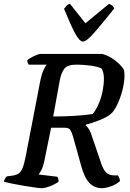

<svg xmlns="http://www.w3.org/2000/svg" viewBox="-32 -987 681 1007"><path d="M185 0Q176 0 148.5 -4Q121 -8 87.5 -13.5Q54 -19 26 -25Q-2 -31 -12 -34Q-10 -43 -5 -51Q0 -59 4 -62L34 -66Q54 -69 66 -77Q78 -85 86.5 -106Q95 -127 103 -168L180 -567Q187 -600 197 -621.5Q207 -643 214 -648H119Q116 -651 113.5 -657Q111 -663 111 -671Q118 -678 132 -685.5Q146 -693 159.5 -698.5Q173 -704 178 -704H505Q540 -694 570 -671.5Q600 -649 617 -623Q621 -611 621 -593Q621 -557 610.5 -515.5Q600 -474 583 -438.5Q566 -403 548 -388Q528 -372 490.5 -357Q453 -342 418 -333V-329Q430 -318 437.5 -304.5Q445 -291 453 -264L492 -150Q506 -102 522.5 -84.5Q539 -67 569 -67H586Q590 -63 593.5 -54.5Q597 -46 597 -37Q577 -19 549 -9.5Q521 0 503 0Q463 0 436.5 -28Q410 -56 393 -120L350 -274Q345 -292 337.5 -304.5Q330 -317 308 -317H236L200 -140Q195 -115 186 -97Q177 -79 170 -72L269 -60Q271 -57 273.5 -50Q276 -43 275 -34Q258 -21 231 -10.5Q204 0 185 0ZM247 -376Q304 -376 360.5 -379.5Q417 -383 454 -389Q472 -411 485.5 -442.5Q499 -474 506 -509Q513 -544 513 -574Q513 -609 500 -628Q480 -638 442 -643Q404 -648 369 -648Q321 -648 305 -626Q289 -604 282 -568ZM403 -769Q384 -769 359 -817.5Q334 -866 304 -941Q310 -948 316.5 -956Q323 -964 335 -967L416 -865L540 -967Q563 -958 567 -942Q506 -866 464 -817.5Q422 -769 403 -769Z"/></svg>

Font: Texturina 72pt 72pt SemiBold
Style: Italic
Weight: 600
Italic angle: -11°
Designer: Guillermo Torres Carreño
Foundry: Omnibus-Type
Version: Version 1.002; ttfautohint (v1.8.3)